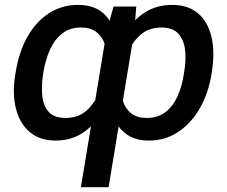

<svg xmlns="http://www.w3.org/2000/svg" viewBox="-20 -573 942 796"><path d="M315.4 203.1 421.9 -441.9 450.7 -545.9H544.9L537.1 -444.3L430.2 203.1ZM43.5 -265.6 45.4 -275.4Q58.6 -358.9 94.2 -421.4Q129.9 -483.9 183.3 -518.3Q236.8 -552.7 303.2 -552.7Q367.2 -552.7 405.8 -520.3Q444.3 -487.8 460 -427.2Q475.6 -366.7 469.2 -283.2L464.8 -257.8Q443.8 -175.8 408.7 -115.7Q373.5 -55.7 324.2 -22.9Q274.9 9.8 210.9 9.8Q145 9.8 103.3 -25.6Q61.5 -61 45.9 -123.3Q30.3 -185.5 43.5 -265.6ZM160.2 -275.4 158.7 -265.6Q150.9 -214.8 155.5 -173.6Q160.2 -132.3 182.9 -108.2Q205.6 -84 252 -84Q311.5 -84 348.4 -123.8Q385.3 -163.6 408.2 -224.6L423.8 -316.4Q425.3 -356.9 414.6 -389.4Q403.8 -421.9 379.4 -440.4Q355 -459 315.4 -459Q270 -459 238.5 -434.6Q207 -410.2 188 -368.7Q168.9 -327.1 160.2 -275.4ZM858.4 -275.4 856.9 -265.6Q843.8 -185.1 807.6 -122.8Q771.5 -60.5 717.8 -25.4Q664.1 9.8 597.7 9.8Q549.3 9.8 516.1 -9Q482.9 -27.8 462.9 -62.7Q442.9 -97.7 435.5 -147Q428.2 -196.3 432.1 -257.8L437 -283.2Q458.5 -365.7 493.4 -426.3Q528.3 -486.8 578.1 -519.8Q627.9 -552.7 693.4 -552.7Q759.3 -552.7 800.3 -518.3Q841.3 -483.9 856.4 -421.4Q871.6 -358.9 858.4 -275.4ZM742.2 -265.6 743.7 -275.4Q752.4 -327.6 746.8 -369.1Q741.2 -410.6 718 -434.8Q694.8 -459 648.9 -459Q589.4 -459 551 -418Q512.7 -377 493.7 -316.4L478.5 -224.6Q479.5 -184.1 490.2 -152.3Q501 -120.6 524.9 -102.3Q548.8 -84 588.4 -84Q634.8 -84 666 -108.2Q697.3 -132.3 715.8 -173.6Q734.4 -214.8 742.2 -265.6Z"/></svg>

Font: Inter 24pt Medium
Style: Italic
Weight: 500
Italic angle: -9.3988°
Designer: Rasmus Andersson
Foundry: rsms
Version: Version 4.001;git-66647c0bb